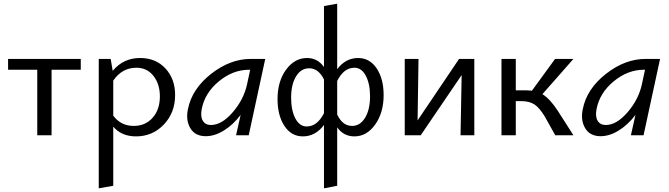

<svg xmlns="http://www.w3.org/2000/svg" viewBox="-20 -737 3642 1046"><path d="M420 -416V-357H261V0H183V-357H24V-416Z M743 -421Q829 -421 881.5 -364Q934 -307 934 -219Q934 -123 872.5 -58.5Q811 6 721 6Q642 6 597 -47V275L518 289V-416H583L594 -351Q652 -421 743 -421ZM709 -51Q772 -51 811.5 -95.5Q851 -140 851 -212Q851 -279 816 -323.5Q781 -368 723 -368Q645 -368 597 -298V-107Q638 -51 709 -51Z M1346 -416H1425L1335 0H1266L1291 -111Q1251 -58 1200.5 -26.5Q1150 5 1101 5Q1043 5 1017 -38.5Q991 -82 1004 -143Q1026 -253 1130 -334.5Q1234 -416 1346 -416ZM1129 -56Q1188 -56 1248 -125.5Q1308 -195 1326 -278L1343 -357H1337Q1249 -357 1172.5 -294Q1096 -231 1079 -143Q1071 -102 1085 -79Q1099 -56 1129 -56Z M1931 -421Q1994 -421 2032 -364.5Q2070 -308 2070 -219Q2070 -123 2024 -58.5Q1978 6 1911 6Q1852 6 1817 -43V275L1745 289V-56Q1698 6 1630 6Q1567 6 1529.5 -51Q1492 -108 1492 -197Q1492 -294 1538.5 -357.5Q1585 -421 1653 -421Q1710 -421 1745 -372V-704L1817 -717V-360Q1863 -421 1931 -421ZM1898 -51Q1942 -51 1969 -95.5Q1996 -140 1996 -213Q1996 -280 1973 -324Q1950 -368 1911 -368Q1853 -368 1817 -296V-113Q1846 -51 1898 -51ZM1651 -48Q1708 -48 1745 -120V-304Q1715 -365 1664 -365Q1620 -365 1593 -321Q1566 -277 1566 -205Q1566 -136 1589 -92Q1612 -48 1651 -48Z M2564 -416V0H2489L2495 -328L2272 0H2185V-416H2260L2255 -81L2481 -416Z M2935 -224Q2976 -199 3019 -133L3104 0H3005L2948 -102Q2919 -150 2891.5 -168Q2864 -186 2822 -186H2790V0H2712V-416H2790V-245H2847Q2858 -245 2878 -243L3004 -416H3104Z M3497 -416H3576L3486 0H3417L3442 -111Q3402 -58 3351.5 -26.5Q3301 5 3252 5Q3194 5 3168 -38.5Q3142 -82 3155 -143Q3177 -253 3281 -334.5Q3385 -416 3497 -416ZM3280 -56Q3339 -56 3399 -125.5Q3459 -195 3477 -278L3494 -357H3488Q3400 -357 3323.5 -294Q3247 -231 3230 -143Q3222 -102 3236 -79Q3250 -56 3280 -56Z"/></svg>

Font: EauTest Medium
Style: Italic
Weight: 500
Italic angle: -12°
Designer: Christian Thalmann (Catharsis Fonts)
Version: Version 0.001;PS 000.001;hotconv 1.0.88;makeotf.lib2.5.64775